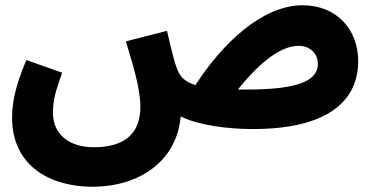

<svg xmlns="http://www.w3.org/2000/svg" viewBox="-20 -477 1422 729"><path d="M940 13C1219 13 1340 -90 1340 -245C1340 -365 1258 -457 1129 -457C974 -457 823 -310 722 -154C677 -168 662 -189 651 -219C643 -239 632 -283 614 -360L458 -320C487 -224 513 -138 513 -72C513 28 456 82 336 82C240 82 181 31 181 -49C181 -94 190 -129 216 -201L80 -249C34 -141 26 -79 26 -29C26 151 168 232 331 232C512 232 652 132 666 -35C734 -1 846 13 940 13ZM1113 -303C1163 -303 1187 -268 1187 -235C1187 -176 1126 -137 918 -137C906 -137 894 -137 883 -137C948 -218 1035 -303 1113 -303Z"/></svg>

Font: Noto Sans Arabic UI SemiCondensed Extra
Style: Regular
Weight: 800
Width: 4
Designer: Nadine Chahine - Monotype Design Team
Foundry: Monotype Imaging Inc.
Version: Version 1.900